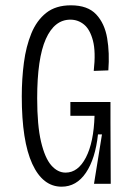

<svg xmlns="http://www.w3.org/2000/svg" viewBox="-20 -692 502 723"><path d="M212 11Q141 11 101.5 -75Q62 -161 62 -329Q62 -395 70 -456Q78 -517 98 -566Q118 -615 154 -643.5Q190 -672 247 -672Q310 -672 342 -638Q374 -604 383.5 -548.5Q393 -493 388 -427L333 -425Q341 -497 330 -539Q319 -581 296.5 -599.5Q274 -618 245 -618Q185 -618 152.5 -545Q120 -472 120 -322Q120 -220 134.5 -158.5Q149 -97 173 -69.5Q197 -42 227 -42Q274 -42 303.5 -99Q333 -156 336 -256H245V-308H396V-233L397 0H334L364 -186H349Q339 -94 303.5 -41.5Q268 11 212 11Z"/></svg>

Font: Bricolage Grotesque 10pt Condensed ExtraLight
Style: Regular
Weight: 200
Width: 3
Designer: Mathieu Triay
Foundry: Atelier Triay
Version: Version 1.000; ttfautohint (v1.8.4.7-5d5b);gftools[0.9.32]